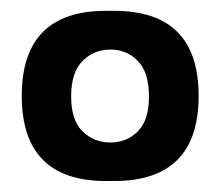

<svg xmlns="http://www.w3.org/2000/svg" viewBox="-20 -722 405 353"><path d="M174.8 -389.2Q20 -389.2 20 -545.7Q20 -702.1 174.8 -702.1H189.9Q345.2 -702.1 345.2 -545.7Q345.2 -389.2 189.9 -389.2ZM131.8 -609.9Q110.8 -588.9 110.8 -544.9Q110.8 -501 131.8 -480.5Q152.8 -460 182.9 -460Q212.9 -460 233.4 -480.5Q253.9 -501 253.9 -544.9Q253.9 -588.9 233.4 -609.9Q212.9 -630.9 182.9 -630.9Q152.8 -630.9 131.8 -609.9Z"/></svg>

Font: Days One
Style: Regular
Weight: 400
Designer: Alexander Kalachev, Alexey Maslov, Jovanny Lemonad
Foundry: Alexander Kalachev, Alexey Maslov, Jovanny Lemonad
Version: Version 1.002